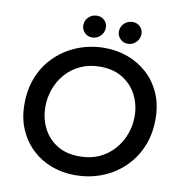

<svg xmlns="http://www.w3.org/2000/svg" viewBox="-95 -969 997 1067"><g transform="rotate(10 404.0 -435.0)"><path d="M398 12Q328 12 266 -11Q204 -34 156.5 -78.5Q109 -123 81.5 -186Q54 -249 54 -329Q54 -417 84 -487.5Q114 -558 168 -608.5Q222 -659 292 -686Q362 -713 441 -713Q509 -713 571 -690.5Q633 -668 681.5 -624Q730 -580 758 -516.5Q786 -453 786 -372Q786 -282 754.5 -211Q723 -140 669 -90Q615 -40 545.5 -14Q476 12 398 12ZM406 -95Q468 -95 516.5 -117.5Q565 -140 599 -178.5Q633 -217 651 -265.5Q669 -314 669 -366Q669 -431 641.5 -485.5Q614 -540 561.5 -573Q509 -606 433 -606Q371 -606 322 -583Q273 -560 239.5 -521.5Q206 -483 188.5 -434.5Q171 -386 171 -334Q171 -272 197 -217.5Q223 -163 275.5 -129Q328 -95 406 -95ZM560 -758Q535 -758 518 -775.5Q501 -793 501 -817Q501 -844 520.5 -863Q540 -882 568 -882Q593 -882 610 -865.5Q627 -849 627 -824Q627 -797 607.5 -777.5Q588 -758 560 -758ZM359 -758Q334 -758 317 -775.5Q300 -793 300 -817Q300 -844 319.5 -863Q339 -882 367 -882Q392 -882 409 -865.5Q426 -849 426 -824Q426 -797 406.5 -777.5Q387 -758 359 -758Z"/></g></svg>

Font: MuseoModerno Thin Medium
Style: Italic
Weight: 500
Italic angle: -9°
Version: Version 1.003